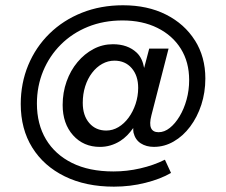

<svg xmlns="http://www.w3.org/2000/svg" viewBox="-20 -702 850 722"><path d="M713 -549.9C686.9 -591.4 650.6 -623.8 604.2 -647.2C557.8 -670.6 503.9 -682.2 442.4 -682.2C386.5 -682.2 335 -672.8 288 -654.1C241 -635.4 200.3 -609.1 165.9 -575.4C131.4 -541.6 104.9 -502.1 86.1 -456.9C67.4 -411.7 58 -362.9 58 -310.8C58 -248.2 72.4 -193.5 101.3 -147.1C130.2 -100.7 170.9 -64.6 223.5 -38.8C276 -13 337.6 -0.1 408.3 -0.1C449.5 -0.1 489 -4.9 526.8 -14.5C564.6 -23.9 596.7 -36.4 623.1 -51.7L600.1 -101.5C571.8 -87.3 540.9 -76.5 507.4 -68.8C473.8 -61 440.2 -57.3 406.5 -57.3C345.6 -57.3 293.8 -67.9 251.1 -89.1C208.4 -110.3 175.7 -139.9 152.9 -178C130.2 -216.1 118.8 -261 118.8 -312.6C118.8 -356.2 126.7 -397 142.3 -434.8C158 -472.6 180.1 -505.8 208.7 -534.3C237.3 -562.9 271.3 -585.2 310.6 -601.2C349.9 -617.1 393.2 -625.1 440.6 -625.1C490.4 -625.1 534.1 -615.8 571.9 -597.1C609.7 -578.4 639.1 -552.2 660 -518.7C680.9 -485.2 691.3 -446 691.3 -401.1C691.3 -375.3 688.1 -350.8 681.6 -327.4C675.2 -304 666.4 -283.2 655.4 -264.8C644.3 -246.3 632 -231.7 618.5 -221C605 -210.2 590.8 -204.8 576.1 -204.8C561.9 -204.8 552.6 -210.1 548 -220.5C543.4 -231 543.8 -246.9 549.4 -268.4L613.9 -519.2H541.1L522 -446.4C517.9 -469.1 509.8 -489.4 493.6 -504.4C471.1 -525.3 441.5 -535.7 404.6 -535.7C378.8 -535.7 354.5 -529.8 331.8 -517.8C309.1 -505.8 288.9 -489.4 271.4 -468.4C253.9 -447.6 240.2 -423.2 230.4 -395.7C220.6 -368 215.6 -338.5 215.6 -307.2C215.6 -260.5 228.7 -222.4 254.8 -193.3C280.9 -164.1 314.6 -149.6 355.8 -149.6C382.8 -149.6 408.2 -157 431.8 -171.7C450.9 -183.6 466.8 -200.6 481 -220.6C481.2 -214.7 480.8 -208.4 482.1 -203.1C486.4 -185.3 495.4 -172 509.3 -163C523.1 -154.1 539.5 -149.7 558.6 -149.7C585 -149.7 609.8 -156.4 633.2 -170C656.7 -183.5 677.2 -202.1 695 -225.8C712.8 -249.5 726.8 -276.7 737 -307.8C747.1 -338.8 752.2 -371.9 752.2 -406.9C752.2 -461 739.1 -508.8 713 -550.2ZM489.9 -311.2C483.4 -291.8 474.7 -274.6 463.6 -259.5C452.6 -244.5 439.8 -232.6 425.4 -224C410.9 -215.4 395.7 -211.1 379.7 -211.1C353.3 -211.1 331.9 -220.5 315.7 -239.3C299.4 -258 291.2 -283.4 291.2 -315.3C291.2 -337.4 294.3 -358.2 300.4 -377.5C306.6 -396.9 315.2 -413.8 326.3 -428.2C337.3 -442.7 350.1 -453.9 364.5 -461.9C379 -469.9 394.2 -473.9 410.2 -473.9C437.2 -473.9 458.9 -464.5 475.1 -445.8C491.4 -427 499.6 -402.4 499.6 -371.5C499.6 -350.7 496.3 -330.5 489.9 -311.2Z"/></svg>

Font: Diatome Awesome Regular
Style: Regular
Weight: 400
Designer: 15.100.17
Foundry: 15.100.17
Version: Version 1.008;Fontself Maker 3.5.8